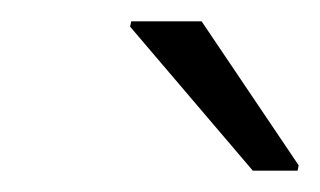

<svg xmlns="http://www.w3.org/2000/svg" viewBox="-20 -759 300 180"><path d="M217 -599 102 -734 103 -739H169L260 -604L259 -599Z"/></svg>

Font: Saira SemiExpanded Light
Style: Italic
Weight: 300
Width: 6
Italic angle: -12°
Designer: Hector Gatti with collaboration of the Omnibus-Type team
Foundry: Omnibus-Type
Version: Version 1.101